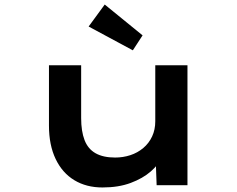

<svg xmlns="http://www.w3.org/2000/svg" viewBox="-20 -817 1047 847"><path d="M432 10Q361 10 308 -22Q255 -54 225.5 -115.5Q196 -177 196 -263V-529H338V-296Q338 -238 353 -199Q368 -160 401.5 -141Q435 -122 488 -122Q523 -122 555 -132.5Q587 -143 612 -164Q637 -185 651 -215Q665 -245 665 -282V-529H807V0H671L667 -109L692 -121Q680 -91 645 -60.5Q610 -30 556.5 -10Q503 10 432 10ZM566 -595 371 -700 442 -797 609 -661Z"/></svg>

Font: Lexend Zetta SemiBold
Style: Regular
Weight: 600
Designer: Bonnie Shaver-Troup, Thomas Jockin
Foundry: Lexend
Version: Version 1.007